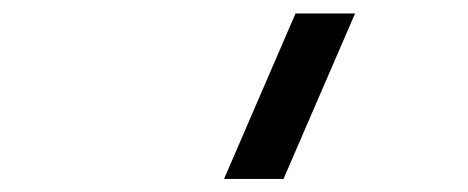

<svg xmlns="http://www.w3.org/2000/svg" viewBox="-20 -937 707 290"><path d="M318.4 -666.7 426.4 -916.7H516.3L408.2 -666.7Z"/></svg>

Font: TypoPRO Monoid
Style: Regular
Weight: 400
Width: 4
Monospace: yes
Designer: Andreas Larsen (@larsenwork)
Version: Version 0.61